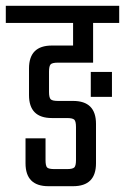

<svg xmlns="http://www.w3.org/2000/svg" viewBox="-40 -642 431 662"><path d="M-20 -622H371V-563H281V-426H160Q140 -426 134.5 -420Q129 -414 129 -395V-325Q129 -306 134.5 -300Q140 -294 160 -294H212Q291 -294 291 -215V-79Q291 0 212 0H127Q48 0 48 -79V-165H117V-90Q117 -70 122.5 -64.5Q128 -59 148 -59H191Q210 -59 216 -64.5Q222 -70 222 -90V-204Q222 -224 216 -229.5Q210 -235 191 -235H139Q60 -235 60 -314V-406Q60 -485 139 -485H212V-563H-20ZM273 -308V-394H346V-308Z"/></svg>

Font: Teko Light
Style: Regular
Weight: 300
Designer: Manushi Parikh, Jonny Pinhorn
Foundry: Indian Type Foundry
Version: Version 1.105;PS 1.0;hotconv 1.0.78;makeotf.lib2.5.61930; tt